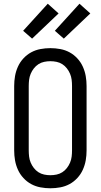

<svg xmlns="http://www.w3.org/2000/svg" viewBox="-20 -1001 540 1029"><path d="M250 8Q223 8 196.5 3Q170 -2 147 -14.5Q124 -27 105.5 -47Q87 -67 76 -91.5Q65 -116 60.5 -142Q56 -168 56 -195V-540Q56 -567 60.5 -593Q65 -619 76 -643.5Q87 -668 105.5 -688Q124 -708 147 -720.5Q170 -733 196.5 -738Q223 -743 250 -743Q277 -743 303.5 -738Q330 -733 353 -720.5Q376 -708 394.5 -688Q413 -668 424 -643.5Q435 -619 439.5 -593Q444 -567 444 -540V-195Q444 -168 439.5 -142Q435 -116 424 -91.5Q413 -67 394.5 -47Q376 -27 353 -14.5Q330 -2 303.5 3Q277 8 250 8ZM250 -62Q267 -62 283.5 -65.5Q300 -69 314 -78Q328 -87 338.5 -100.5Q349 -114 355.5 -129.5Q362 -145 364 -161.5Q366 -178 366 -195V-540Q366 -557 364 -573.5Q362 -590 355.5 -605.5Q349 -621 338.5 -634.5Q328 -648 314 -657Q300 -666 283.5 -669.5Q267 -673 250 -673Q233 -673 216.5 -669.5Q200 -666 186 -657Q172 -648 161.5 -634.5Q151 -621 144.5 -605.5Q138 -590 136 -573.5Q134 -557 134 -540V-195Q134 -178 136 -161.5Q138 -145 144.5 -129.5Q151 -114 161.5 -100.5Q172 -87 186 -78Q200 -69 216.5 -65.5Q233 -62 250 -62ZM322 -794 274 -836 406 -981 464 -929ZM152 -794 104 -836 236 -981 294 -929Z"/></svg>

Font: Iosevka Term SS14
Style: Regular
Weight: 400
Monospace: yes
Designer: Belleve Invis
Foundry: Belleve Invis
Version: Version 24.1.1; ttfautohint (v1.8.4)